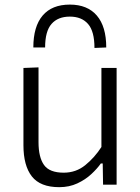

<svg xmlns="http://www.w3.org/2000/svg" viewBox="-20 -784 596 815"><path d="M231.5 10.5Q151 10.5 115.2 -35.2Q79.5 -81 79.5 -167.5V-495.5L143.5 -498V-180.5Q143.5 -116.5 166.8 -83.8Q190 -51 250.5 -51Q302.5 -51 342 -83Q381.5 -115 410.5 -160V-495.5H475V0H417.5L416 -90H408Q392.5 -68 367.5 -44.8Q342.5 -21.5 308.2 -5.5Q274 10.5 231.5 10.5ZM381 -580.5Q381 -651 353.8 -682.2Q326.5 -713.5 276.5 -713.5Q226 -713.5 198.8 -682.5Q171.5 -651.5 171.5 -582.5H121.5Q121.5 -671.5 161 -718Q200.5 -764.5 276.5 -764.5Q351 -764.5 391 -718Q431 -671.5 431 -582.5Z"/></svg>

Font: Heraclito Light
Style: Regular
Weight: 300
Designer: Kostas Bartsokas (font) & Cristiano Sobral (main changes)
Foundry: Kostas Bartsokas (font) & Cristiano Sobral (main changes)
Version: Version 1.00;July 8, 2020;FontCreator 13.0.0.2655 64-bit